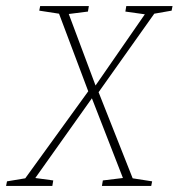

<svg xmlns="http://www.w3.org/2000/svg" viewBox="-72 -611 587 631"><path d="M252 -308 364 -25 428 -15 425 0H263L266 -18L332 -26L230 -288L44 -26L103 -18L100 0H-52L-49 -15L11 -25L218 -311L122 -566L57 -576L60 -591H220L217 -573L154 -565L242 -330L404 -564L340 -573L343 -591H495L492 -576L435 -566Z"/></svg>

Font: Grenze Thin
Style: Italic
Weight: 250
Italic angle: -10°
Designer: Renata Polastri
Foundry: Omnibus-Type
Version: Version 1.002; ttfautohint (v1.8)